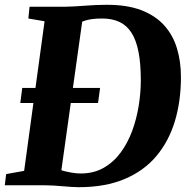

<svg xmlns="http://www.w3.org/2000/svg" viewBox="-30 -771 783 799"><path d="M93 -743H242.5Q283.5 -744 326.8 -747.5Q370 -751 412.5 -751Q498 -751.5 557.5 -728.8Q617 -706 653.5 -665.2Q690 -624.5 706.5 -569.5Q723 -514.5 723 -450.5Q723 -350.5 697.8 -266.8Q672.5 -183 620.5 -121.2Q568.5 -59.5 488 -25.8Q407.5 8 297.5 8Q284.5 8 267 6.8Q249.5 5.5 230.5 4Q211.5 2.5 192.5 1.2Q173.5 0 157 0H-10L-4.5 -46.5L70.5 -60L155.5 -682.5L88 -694ZM220.5 -28 207.5 -70.5Q209.5 -67.5 226.2 -62.2Q243 -57 265.2 -53Q287.5 -49 305.5 -49Q360 -49 401.2 -72.5Q442.5 -96 472 -136Q501.5 -176 520 -226.2Q538.5 -276.5 547.2 -330.8Q556 -385 556 -437Q556 -505.5 546.5 -554.5Q537 -603.5 517.5 -634.2Q498 -665 467.5 -679.5Q437 -694 395 -694Q370.5 -694 352.8 -691.5Q335 -689 323.2 -685Q311.5 -681 304 -677L315.5 -705.5ZM54.5 -342.5 62.5 -405H386.5L378 -342.5Z"/></svg>

Font: Merriweather 28pt ExtraBold
Style: Italic
Weight: 800
Italic angle: -7.8°
Version: Version 2.101